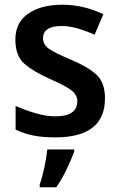

<svg xmlns="http://www.w3.org/2000/svg" viewBox="-20 -571 504 812"><path d="M424 -155Q424 -223 386.5 -256.5Q349 -290 279 -319Q210 -348 186 -365.5Q162 -383 162 -409Q162 -461 241 -461Q273 -461 309 -450.5Q345 -440 380 -424L417 -511Q332 -551 244 -551Q154 -551 99.5 -513.5Q45 -476 45 -404Q45 -336 81.5 -303Q118 -270 189 -238Q262 -206 284.5 -187Q307 -168 307 -143Q307 -79 214 -79Q175 -79 129.5 -92.5Q84 -106 46 -123V-23Q81 -6 120.5 2Q160 10 214 10Q424 10 424 -155ZM294 61H180Q177 93 167.5 137.5Q158 182 148 209V221H218Q243 185 263 142.5Q283 100 294 70Z"/></svg>

Font: Noto Sans Display Medium
Style: Regular
Weight: 500
Designer: Monotype Design Team
Foundry: Monotype Imaging Inc.
Version: Version 1.900